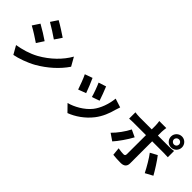

<svg xmlns="http://www.w3.org/2000/svg" viewBox="72 -1815 2856 2856"><g transform="rotate(45 1500.0 -386.5)"><path d="M309 -792 236 -682C302 -645 406 -577 462 -538L537 -649C485 -685 375 -756 309 -792ZM123 -82 198 50C287 34 430 -16 532 -74C696 -168 837 -295 930 -433L853 -569C773 -426 634 -289 464 -194C355 -134 235 -101 123 -82ZM155 -564 82 -453C149 -418 253 -350 310 -311L383 -423C332 -459 222 -528 155 -564Z M1505 -594 1386 -555C1411 -503 1455 -382 1467 -333L1587 -375C1573 -421 1524 -551 1505 -594ZM1874 -521 1734 -566C1722 -441 1674 -308 1606 -223C1523 -119 1384 -43 1274 -14L1379 93C1496 49 1621 -35 1714 -155C1782 -243 1824 -347 1850 -448C1856 -468 1862 -489 1874 -521ZM1273 -541 1153 -498C1177 -454 1227 -321 1244 -267L1366 -313C1346 -369 1298 -490 1273 -541Z M2714 -750C2714 -686 2766 -634 2830 -634C2894 -634 2945 -686 2945 -750C2945 -814 2894 -866 2830 -866C2766 -866 2714 -814 2714 -750ZM2775 -750C2775 -780 2800 -804 2830 -804C2860 -804 2884 -780 2884 -750C2884 -720 2860 -696 2830 -696C2800 -696 2775 -720 2775 -750ZM2576 -789H2428C2432 -772 2437 -728 2437 -702V-622H2183C2151 -622 2116 -626 2086 -630V-497C2114 -500 2153 -501 2183 -501H2437V-500C2437 -453 2437 -136 2436 -99C2435 -73 2425 -63 2399 -63C2375 -63 2331 -67 2288 -75L2300 49C2351 55 2409 58 2463 58C2534 58 2567 22 2567 -36V-501H2801C2828 -501 2867 -500 2899 -498V-629C2872 -625 2828 -622 2800 -622H2567V-702C2567 -727 2574 -775 2576 -789ZM2771 -415 2662 -356C2710 -295 2781 -174 2824 -88L2942 -152C2902 -225 2822 -351 2771 -415ZM2341 -359 2228 -412C2187 -328 2107 -218 2040 -154L2148 -80C2203 -139 2295 -270 2341 -359Z"/></g></svg>

Font: DAIFUKU Sans JP
Style: Bold
Weight: 700
Designer: Original font ‘Source Han Sans JP’ : Ryoko NISHIZUKA  (kana, bopomofo & ideographs); Paul D. Hunt (Latin, Greek & Cyrill
Foundry: Daifuku
Version: Version 1.001